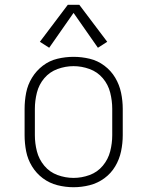

<svg xmlns="http://www.w3.org/2000/svg" viewBox="-20 -776 616 804"><path d="M288 8Q322 8 355.5 -0.5Q389 -9 417 -29.5Q445 -50 462.5 -79.5Q480 -109 487 -142.5Q494 -176 494 -210V-320Q494 -354 487 -387.5Q480 -421 462.5 -450.5Q445 -480 417 -501Q389 -522 355.5 -530Q322 -538 288 -538Q254 -538 220.5 -530Q187 -522 159.5 -501Q132 -480 114 -450.5Q96 -421 89.5 -387.5Q83 -354 83 -320V-210Q83 -176 89.5 -142.5Q96 -109 114 -79.5Q132 -50 159.5 -29.5Q187 -9 220.5 -0.5Q254 8 288 8ZM288 -31Q254 -31 221 -43Q188 -55 165.5 -82Q143 -109 134.5 -142.5Q126 -176 126 -210V-320Q126 -354 134.5 -388Q143 -422 165.5 -448.5Q188 -475 221 -487Q254 -499 288 -499Q322 -499 355 -487Q388 -475 410.5 -448.5Q433 -422 441.5 -388Q450 -354 450 -320V-210Q450 -176 441.5 -142.5Q433 -109 410.5 -82Q388 -55 355 -43Q322 -31 288 -31ZM186 -576 288 -722 390 -576 429 -601 312 -756H264L147 -601Z"/></svg>

Font: Iosevka Sparkle Extralight
Style: Regular
Weight: 200
Designer: Belleve Invis
Foundry: Belleve Invis
Version: Version 4.5.0; ttfautohint (v1.8.3)